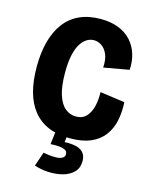

<svg xmlns="http://www.w3.org/2000/svg" viewBox="-131 -758 850 1070"><g transform="rotate(15 294.0 -223.5)"><path d="M321 14Q249 14 196 -8.5Q143 -31 108 -74.5Q73 -118 56 -180.5Q39 -243 39 -324Q39 -406 56.5 -470.5Q74 -535 108.5 -580.5Q143 -626 195 -649.5Q247 -673 316 -673Q374 -673 418 -656Q462 -639 491 -607.5Q520 -576 533.5 -534Q547 -492 544 -441L398 -415Q401 -462 388.5 -491Q376 -520 355 -534.5Q334 -549 310 -549Q288 -549 268.5 -537Q249 -525 233.5 -500Q218 -475 209 -434Q200 -393 200 -335Q200 -254 216 -205Q232 -156 259.5 -134Q287 -112 321 -112Q359 -112 381 -136Q403 -160 412 -198.5Q421 -237 419 -279L562 -259Q565 -201 554.5 -151.5Q544 -102 515.5 -64.5Q487 -27 439 -6.5Q391 14 321 14ZM172 211 200 129Q213 132 233.5 134.5Q254 137 274.5 136.5Q295 136 309 128.5Q323 121 323 105Q323 98 319.5 91.5Q316 85 306.5 80.5Q297 76 277.5 73.5Q258 71 225 73L235 -8H304L298 42Q338 40 365.5 47Q393 54 407.5 72Q422 90 422 118Q422 159 397.5 183.5Q373 208 334.5 218Q296 228 253 226Q210 224 172 211Z"/></g></svg>

Font: Bricolage Grotesque 24pt SemiCondensed ExtraBold
Style: Regular
Weight: 800
Width: 4
Designer: Mathieu Triay
Foundry: Atelier Triay
Version: Version 1.001;gftools[0.9.33.dev8+g029e19f]